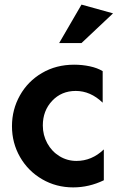

<svg xmlns="http://www.w3.org/2000/svg" viewBox="-20 -803 534 834"><path d="M302 -522Q224 -522 162.5 -486Q101 -450 66.5 -388.5Q32 -327 32 -255Q32 -182 67 -121Q102 -60 163 -24.5Q224 11 298 11Q367 11 431 -20V-154Q379 -104 312 -104Q272 -104 238.5 -124.5Q205 -145 185.5 -180.5Q166 -216 166 -258Q166 -322 206.5 -365Q247 -408 309 -408Q373 -408 426 -357V-494Q403 -508 370 -515Q337 -522 302 -522ZM237 -616H334L471 -745L334 -783Z"/></svg>

Font: Geom SemiBold
Style: Bold
Weight: 600
Version: Version 1.102